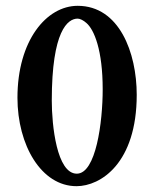

<svg xmlns="http://www.w3.org/2000/svg" viewBox="-20 -630 530 660"><path d="M243 10C326 10 450 -69 450 -304C450 -449 390 -610 247 -610C140 -610 40 -491 40 -294C40 -131 122 10 243 10ZM247 -566C255 -566 267 -560 277 -551C304 -528 333 -457 333 -323C333 -210 310 -33 244 -33C175 -33 158 -200 158 -284C158 -525 213 -566 247 -566Z"/></svg>

Font: Libertinus Serif Semibold
Style: Regular
Weight: 600
Designer: Philipp H. Poll, Khaled Hosny
Foundry: Caleb Maclennan
Version: Version 7.050;RELEASE